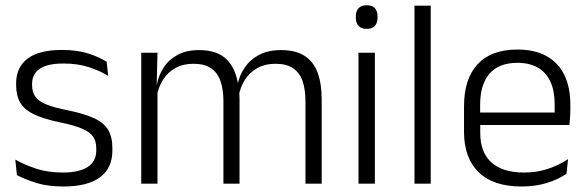

<svg xmlns="http://www.w3.org/2000/svg" viewBox="-20 -684 2189 715"><path d="M216.5 10.5Q157.5 10.5 114.5 -3Q71.5 -16.5 43 -32L37 -89.5Q73 -69.5 116 -55.5Q159 -41.5 214 -41.5Q274.5 -41.5 306.5 -62.2Q338.5 -83 338.5 -124V-131Q338.5 -157.5 327 -174.8Q315.5 -192 286 -204.8Q256.5 -217.5 202.5 -228.5Q141 -241.5 105.5 -258.8Q70 -276 55 -302.5Q40 -329 40 -368V-373Q40 -433.5 82.8 -465.8Q125.5 -498 211 -498Q268 -498 309.5 -484.5Q351 -471 377 -454L383 -401.5Q351 -421 310 -434.2Q269 -447.5 216 -447.5Q175.5 -447.5 149.8 -438.5Q124 -429.5 111.8 -412.5Q99.5 -395.5 99.5 -372.5V-368Q99.5 -342 111 -324.8Q122.5 -307.5 151.5 -295.5Q180.5 -283.5 231.5 -273.5Q294.5 -260.5 331 -243.5Q367.5 -226.5 383 -200Q398.5 -173.5 398.5 -132.5V-123.5Q398.5 -57.5 352 -23.5Q305.5 10.5 216.5 10.5Z M1178 0H1117.5V-307Q1117.5 -350.5 1106.8 -381.8Q1096 -413 1071.5 -429.8Q1047 -446.5 1005.5 -446.5Q967.5 -446.5 938.8 -430.8Q910 -415 892.5 -387.5Q875 -360 868.5 -325.5L857 -371H865.5Q872 -404.5 891.8 -433.2Q911.5 -462 945 -479.8Q978.5 -497.5 1026.5 -497.5Q1081 -497.5 1114.5 -475.8Q1148 -454 1163 -412.8Q1178 -371.5 1178 -313.5ZM566.5 0H506V-487.5H566.5L563.5 -366.5L566.5 -363.5ZM872 0H812V-307Q812 -350 801.2 -381.5Q790.5 -413 766 -429.8Q741.5 -446.5 700.5 -446.5Q661.5 -446.5 632.8 -430.5Q604 -414.5 586.8 -386.5Q569.5 -358.5 563 -322.5L549.5 -367.5H564Q570.5 -403.5 589.5 -432.8Q608.5 -462 641.5 -479.8Q674.5 -497.5 721 -497.5Q788.5 -497.5 823.8 -463Q859 -428.5 868.5 -360.5Q870.5 -350 871.2 -338.8Q872 -327.5 872 -316Z M1376 0H1315V-487.5H1376ZM1345.5 -576.5Q1325.5 -576.5 1315.2 -587.5Q1305 -598.5 1305 -619V-622.5Q1305 -642.5 1315.2 -653.5Q1325.5 -664.5 1345.5 -664.5Q1366 -664.5 1376 -653.5Q1386 -642.5 1386 -622.5V-619Q1386 -598.5 1376 -587.5Q1366 -576.5 1345.5 -576.5Z M1584 0H1523.5V-663H1584Z M1922.5 10.5Q1817 10.5 1762.5 -42.5Q1708 -95.5 1708 -193.5V-288.5Q1708 -390.5 1758.8 -445Q1809.5 -499.5 1906.5 -499.5Q1971.5 -499.5 2015.5 -475Q2059.5 -450.5 2081.8 -404.5Q2104 -358.5 2104 -294V-276.5Q2104 -262 2103 -247.5Q2102 -233 2100.5 -218.5H2044.5Q2045.5 -240.5 2045.5 -260.2Q2045.5 -280 2045.5 -296.5Q2045.5 -345.5 2029.8 -379.8Q2014 -414 1983.2 -432Q1952.5 -450 1906.5 -450Q1838 -450 1803 -409.8Q1768 -369.5 1768 -293.5V-246L1768.5 -238V-187.5Q1768.5 -154 1778.2 -127Q1788 -100 1808.2 -80.8Q1828.5 -61.5 1859.2 -51.5Q1890 -41.5 1931 -41.5Q1978.5 -41.5 2019.2 -54.8Q2060 -68 2095.5 -91.5L2089.5 -37Q2058.5 -15.5 2016 -2.5Q1973.5 10.5 1922.5 10.5ZM2087 -218.5H1739.5V-265H2087Z"/></svg>

Font: Anek Devanagari Medium Light
Style: Regular
Weight: 300
Version: Version 1.003